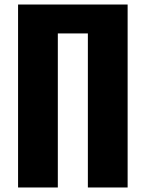

<svg xmlns="http://www.w3.org/2000/svg" viewBox="-20 -830 645 850"><path d="M60 0V-810H545V0H369V-682H236V0Z"/></svg>

Font: Oswald
Style: Bold
Weight: 700
Designer: Vernon Adams
Foundry: Vernon Adams
Version: Version 4.103;gftools[0.9.33.dev8+g029e19f]